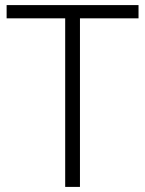

<svg xmlns="http://www.w3.org/2000/svg" viewBox="-20 -734 571 754"><path d="M294 0H236V-662H6V-714H524V-662H294Z"/></svg>

Font: Noto Sans Lao Looped Light
Style: Regular
Weight: 300
Designer: Mark Frömberg, Ben Mitchell
Foundry: The Fontpad Ltd
Version: Version 1.002; ttfautohint (v1.8.4.7-5d5b)